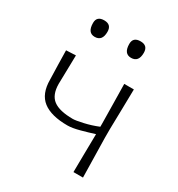

<svg xmlns="http://www.w3.org/2000/svg" viewBox="-171 -824 863 933"><g transform="rotate(30 260.5 -357.0)"><path d="M380.5 0Q381 -54.5 381.8 -105Q382.5 -155.5 383.5 -214.5Q351 -204 309.8 -192.8Q268.5 -181.5 241.5 -181.5Q150 -181.5 103.8 -217.2Q57.5 -253 57.5 -332.5Q56 -374 55.2 -413.8Q54.5 -453.5 53.5 -494.5L107.5 -497Q106.5 -456.5 105.8 -416.8Q105 -377 104 -336.5Q104 -274 138.8 -248Q173.5 -222 249 -222Q264 -222 304.2 -231Q344.5 -240 383.5 -256V-275.5Q382.5 -336.5 381.8 -388.2Q381 -440 380 -494.5H434Q433 -439 432 -386Q431 -333 429.5 -270.5V-220.5Q430.5 -159.5 431.8 -107.8Q433 -56 434 0ZM345 -620.5Q304 -620.5 304 -675.5Q304 -713.5 346 -713.5Q387 -713.5 387 -672.5Q387 -620.5 345 -620.5ZM141 -620.5Q100.5 -620.5 100.5 -675.5Q100.5 -713.5 142 -713.5Q183 -713.5 183 -672.5Q183 -620.5 141 -620.5Z"/></g></svg>

Font: Commissioner Loud ExtraLight
Style: Regular
Weight: 200
Designer: Kostas Bartsokas
Foundry: Kostas Bartsokas
Version: Version 1.000; ttfautohint (v1.8.3)